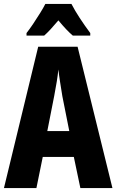

<svg xmlns="http://www.w3.org/2000/svg" viewBox="-20 -950 588 970"><path d="M386 0 353 -157H196L164 0H0L173 -714H372L548 0ZM295 -464Q289 -501 283.5 -536Q278 -571 275 -599Q269 -542 254 -466L219 -288H330ZM341 -930Q358 -897 382.5 -859.5Q407 -822 436 -783V-770H348Q317 -796 275 -847Q254 -822 235.5 -802Q217 -782 203 -770H114V-783Q129 -802 147.5 -829.5Q166 -857 183 -884.5Q200 -912 209 -930Z"/></svg>

Font: Noto Sans Arabic ExtCond ExtBd
Style: Regular
Weight: 800
Width: 2
Designer: Monotype Design Team, Nadine Chahine, Nizar Qandah and Khaled Hosny
Foundry: Monotype Imaging Inc.
Version: Version 2.012; ttfautohint (v1.8.4.7-5d5b)